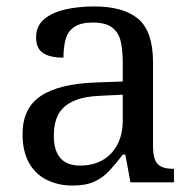

<svg xmlns="http://www.w3.org/2000/svg" viewBox="-20 -566 603 596"><path d="M205 10Q161 10 125.5 -7.5Q90 -25 70 -60.5Q50 -96 50 -150Q50 -230 106.5 -268Q163 -306 278 -310L361 -313V-373Q361 -409 355 -436.5Q349 -464 329 -480Q309 -496 268 -496Q230 -496 210 -482Q190 -468 183.5 -443.5Q177 -419 177 -387Q135 -387 113.5 -401.5Q92 -416 92 -450Q92 -485 116.5 -506Q141 -527 182 -536.5Q223 -546 272 -546Q364 -546 409.5 -507Q455 -468 455 -373V-114Q455 -86 461 -70.5Q467 -55 481 -48.5Q495 -42 517 -42H520V0H385L369 -86H361Q340 -58 320 -36.5Q300 -15 273.5 -2.5Q247 10 205 10ZM228 -52Q269 -52 298.5 -69Q328 -86 344.5 -117.5Q361 -149 361 -191V-272L297 -269Q240 -267 207.5 -252Q175 -237 161 -210.5Q147 -184 147 -145Q147 -114 156 -93.5Q165 -73 183 -62.5Q201 -52 228 -52Z"/></svg>

Font: Noto Serif Telugu
Style: Regular
Weight: 400
Designer: Jelle Bosma - Monotype Design Team
Foundry: Monotype Imaging Inc.
Version: Version 2.003